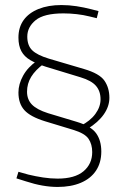

<svg xmlns="http://www.w3.org/2000/svg" viewBox="-20 -730 498 760"><path d="M327 -220 299 -232Q337 -251 357.5 -279Q378 -307 378 -337Q378 -369 360 -390Q342 -411 299 -424L161 -466Q124 -478 100 -492Q76 -506 64.5 -527.5Q53 -549 53 -581Q53 -622 73.5 -650.5Q94 -679 132.5 -694.5Q171 -710 223 -710Q253 -710 282.5 -705.5Q312 -701 343 -693L370 -686L363 -658L334 -665Q310 -671 283.5 -674Q257 -677 231 -677Q154 -677 121 -650Q88 -623 88 -585Q88 -550 107.5 -531Q127 -512 173 -498L312 -457Q374 -439 393.5 -410.5Q413 -382 413 -343Q413 -309 391 -277.5Q369 -246 327 -220ZM208 10Q150 10 83 -12L45 -24L53 -50L92 -39Q121 -32 150.5 -27.5Q180 -23 208 -23Q276 -23 310.5 -52Q345 -81 345 -128Q345 -159 330.5 -180.5Q316 -202 270 -216L158 -250Q100 -268 76.5 -294Q53 -320 53 -364Q53 -397 71.5 -430.5Q90 -464 126 -489L154 -478Q120 -453 103.5 -426Q87 -399 87 -367Q87 -336 106.5 -316Q126 -296 170 -282L283 -248Q340 -231 360.5 -202.5Q381 -174 381 -130Q381 -86 360 -54.5Q339 -23 300 -6.5Q261 10 208 10Z"/></svg>

Font: REM Medium Thin
Style: Regular
Weight: 250
Version: Version 1.005;gftools[0.9.28]